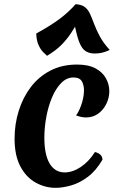

<svg xmlns="http://www.w3.org/2000/svg" viewBox="-20 -887 585 922"><path d="M193 -226Q193 -144 218.5 -101.5Q244 -59 291 -59Q328 -59 367 -84.5Q406 -110 436 -157Q453 -153 462.5 -143.5Q472 -134 472 -120Q441 -67 401.5 -37.5Q362 -8 321.5 3.5Q281 15 247 15Q197 15 151.5 -10Q106 -35 78 -87.5Q50 -140 50 -221Q50 -291 70 -355Q90 -419 128 -469Q166 -519 222 -548Q278 -577 350 -577Q405 -577 439 -558.5Q473 -540 489 -510.5Q505 -481 505 -449Q505 -418 491 -389Q477 -360 452 -341.5Q427 -323 393 -323Q382 -323 370 -325.5Q358 -328 345 -333Q357 -347 369 -379.5Q381 -412 383 -444Q385 -473 374.5 -494Q364 -515 333 -515Q300 -515 274 -488.5Q248 -462 230 -419.5Q212 -377 202.5 -326Q193 -275 193 -226ZM206 -619Q199 -625 187 -637Q175 -649 165 -671Q155 -693 154 -726Q225 -765 268 -797.5Q311 -830 343 -867Q372 -865 387.5 -853Q403 -841 412.5 -820Q422 -799 432 -772Q442 -745 459 -713Q476 -681 507 -647Q485 -637 468.5 -633.5Q452 -630 435 -630Q402 -630 383 -648Q364 -666 351.5 -712Q339 -758 324 -840L359 -790Q341 -759 322 -729.5Q303 -700 276 -672.5Q249 -645 206 -619Z"/></svg>

Font: Merienda
Style: Bold
Weight: 700
Designer: Eduardo Rodriguez Tunni
Foundry: Eduardo Rodriguez Tunni
Version: Version 2.001